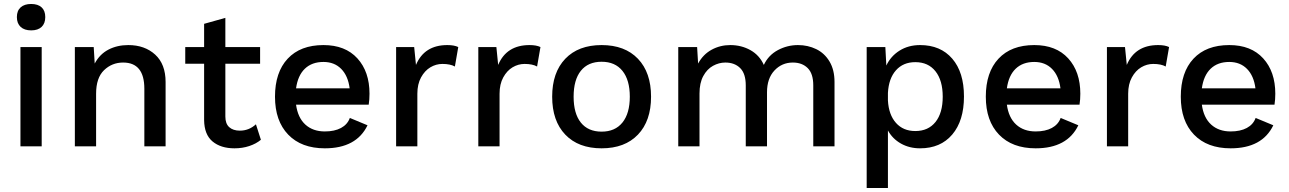

<svg xmlns="http://www.w3.org/2000/svg" viewBox="-20 -737 6494 967"><path d="M65 -651Q65 -683 84 -700Q103 -717 137 -717Q171 -717 189.5 -700Q208 -683 208 -651Q208 -619 189.5 -601.5Q171 -584 137 -584Q103 -584 84 -601.5Q65 -619 65 -651ZM190 0H83V-500H190Z M814 -324V0H707V-290Q707 -422 600 -422Q544 -422 504 -383.5Q464 -345 464 -265V0H357V-500H452L457 -417Q482 -464 526 -487Q570 -510 626 -510Q709 -510 761.5 -462Q814 -414 814 -324Z M1294 -33Q1270 -13 1235.5 -1.5Q1201 10 1161 10Q1092 10 1050.5 -24.5Q1009 -59 1008 -132V-416H913V-500H1008V-617L1115 -647V-500H1290V-416H1115V-150Q1115 -114 1134.5 -96.5Q1154 -79 1188 -79Q1234 -79 1269 -111Z M1837 -210H1471Q1480 -144 1518 -109.5Q1556 -75 1616 -75Q1665 -75 1697.5 -92.5Q1730 -110 1742 -143L1831 -106Q1775 10 1616 10Q1498 10 1431.5 -59Q1365 -128 1365 -250Q1365 -373 1429 -441.5Q1493 -510 1609 -510Q1719 -510 1780 -443Q1841 -376 1841 -265Q1841 -236 1837 -210ZM1471 -292H1741Q1733 -355 1698.5 -390Q1664 -425 1609 -425Q1551 -425 1515.5 -391Q1480 -357 1471 -292Z M2288 -500 2271 -402Q2248 -415 2208 -415Q2176 -415 2147.5 -398Q2119 -381 2100.5 -347Q2082 -313 2082 -265V0H1975V-500H2066L2075 -410Q2117 -510 2233 -510Q2268 -510 2288 -500Z M2702 -500 2685 -402Q2662 -415 2622 -415Q2590 -415 2561.5 -398Q2533 -381 2514.5 -347Q2496 -313 2496 -265V0H2389V-500H2480L2489 -410Q2531 -510 2647 -510Q2682 -510 2702 -500Z M3259 -250Q3259 -128 3193 -59Q3127 10 3010 10Q2893 10 2827 -59Q2761 -128 2761 -250Q2761 -372 2827 -441Q2893 -510 3010 -510Q3127 -510 3193 -441Q3259 -372 3259 -250ZM2869 -250Q2869 -165 2905.5 -119.5Q2942 -74 3010 -74Q3078 -74 3115 -120Q3152 -166 3152 -250Q3152 -334 3115 -380Q3078 -426 3010 -426Q2942 -426 2905.5 -380.5Q2869 -335 2869 -250Z M4183 -324V0H4076V-307Q4076 -366 4048 -394Q4020 -422 3973 -422Q3918 -422 3880.5 -382Q3843 -342 3843 -272V0H3736V-307Q3736 -366 3708 -394Q3680 -422 3633 -422Q3601 -422 3571 -405.5Q3541 -389 3522 -354Q3503 -319 3503 -266V0H3396V-500H3491L3496 -417Q3521 -463 3564 -486.5Q3607 -510 3658 -510Q3714 -510 3759.5 -484.5Q3805 -459 3827 -410Q3850 -459 3897.5 -484.5Q3945 -510 3999 -510Q4049 -510 4091 -489.5Q4133 -469 4158 -427Q4183 -385 4183 -324Z M4835 -251Q4835 -129 4776 -59.5Q4717 10 4614 10Q4560 10 4517.5 -14Q4475 -38 4452 -80V210H4345V-500H4439L4444 -407Q4466 -454 4510.5 -482Q4555 -510 4614 -510Q4717 -510 4776 -441.5Q4835 -373 4835 -251ZM4728 -250Q4728 -332 4691.5 -378Q4655 -424 4590 -424Q4529 -424 4492.5 -383Q4456 -342 4452 -269V-231Q4456 -159 4492.5 -118Q4529 -77 4590 -77Q4655 -77 4691.5 -122.5Q4728 -168 4728 -250Z M5417 -210H5051Q5060 -144 5098 -109.5Q5136 -75 5196 -75Q5245 -75 5277.5 -92.5Q5310 -110 5322 -143L5411 -106Q5355 10 5196 10Q5078 10 5011.5 -59Q4945 -128 4945 -250Q4945 -373 5009 -441.5Q5073 -510 5189 -510Q5299 -510 5360 -443Q5421 -376 5421 -265Q5421 -236 5417 -210ZM5051 -292H5321Q5313 -355 5278.5 -390Q5244 -425 5189 -425Q5131 -425 5095.5 -391Q5060 -357 5051 -292Z M5868 -500 5851 -402Q5828 -415 5788 -415Q5756 -415 5727.5 -398Q5699 -381 5680.5 -347Q5662 -313 5662 -265V0H5555V-500H5646L5655 -410Q5697 -510 5813 -510Q5848 -510 5868 -500Z M6399 -210H6033Q6042 -144 6080 -109.5Q6118 -75 6178 -75Q6227 -75 6259.5 -92.5Q6292 -110 6304 -143L6393 -106Q6337 10 6178 10Q6060 10 5993.5 -59Q5927 -128 5927 -250Q5927 -373 5991 -441.5Q6055 -510 6171 -510Q6281 -510 6342 -443Q6403 -376 6403 -265Q6403 -236 6399 -210ZM6033 -292H6303Q6295 -355 6260.5 -390Q6226 -425 6171 -425Q6113 -425 6077.5 -391Q6042 -357 6033 -292Z"/></svg>

Font: Work Sans Medium
Style: Regular
Weight: 500
Designer: Wei Huang
Foundry: Wei Huang
Version: Version 1.500